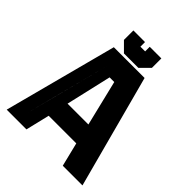

<svg xmlns="http://www.w3.org/2000/svg" viewBox="-233 -986 1121 1121"><g transform="rotate(45 328.0 -425.0)"><path d="M15 0 199.5 -700H453.5L640.5 0H478L441.5 -148H213.5L178 0ZM110.5 -60.5 149.5 -210H508L547 -60.5L396 -630H258ZM149.5 -210 258 -630H396L508 -210ZM241.5 -276H413.5L345 -558H306.5ZM267 -716 211 -772V-850H307V-812H346V-850H442V-772L386 -716ZM293 -760H361L394 -796V-809V-796L361 -760H293L260 -796V-809V-796Z"/></g></svg>

Font: Tourney Thin Black
Style: Regular
Weight: 900
Version: Version 1.015